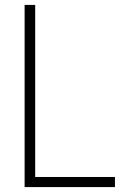

<svg xmlns="http://www.w3.org/2000/svg" viewBox="-20 -760 489 780"><path d="M80 0V-740H123V-41H447V0Z"/></svg>

Font: Encode Sans Condensed ExtraLight
Style: Regular
Weight: 200
Width: 3
Designer: Multiple Designers
Foundry: Impallari Type
Version: Version 3.000; ttfautohint (v1.8.3) -l 8 -r 50 -G 200 -x 14 